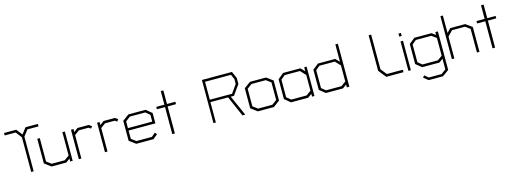

<svg xmlns="http://www.w3.org/2000/svg" viewBox="-8 -1744 8011 3009"><g transform="rotate(-15 3998.0 -239.0)"><path d="M408 -660 333 -562V0H293V-562L218 -660H40V-700H237L313 -602L388 -700H589V-660Z M926 0V-46L862 0H623L519 -77V-477H560V-98L636 -41H849L926 -98V-476H966V0Z M1375 -413 1342 -437H1184L1107 -380V0H1066V-478H1107V-429L1171 -478H1356L1400 -445Z M1799 -413 1766 -437H1608L1531 -380V0H1490V-478H1531V-429L1595 -478H1780L1824 -445Z M1935 -232V-98L2011 -41H2262L2324 -93L2351 -61L2276 0H1998L1894 -77V-401L1997 -477H2276L2370 -400V-232ZM2329 -381 2262 -438H2011L1935 -380V-271H2329Z M2624 -439V0H2582V-439H2450V-478H2582V-699H2624V-478H2760V-439Z M3671 -330H3619L3766 0H3720L3576 -330H3289V0H3250V-700H3737L3786 -588V-491ZM3746 -580 3711 -660H3290V-369H3651L3746 -504Z M4230 2H3970L3866 -75V-401L3970 -477H4230L4334 -401V-75ZM4293 -381 4216 -438H3984L3907 -381V-96L3984 -39H4216L4293 -96Z M4850 -1V-46L4786 0H4508L4414 -78V-400L4508 -477H4788L4850 -412V-477H4889V-1ZM4850 -352 4770 -438H4522L4455 -381V-96L4523 -41H4773L4850 -98Z M5414 0V-46L5352 0H5073L4979 -76V-403L5073 -478H5353L5414 -415V-697H5455V0ZM5414 -356 5336 -439H5087L5020 -384V-94L5088 -40H5338L5414 -96Z M6053 0 5955 -124V-700H5996V-138L6074 -40H6333V0Z M6413 -556V-605H6453V-556ZM6413 0V-478H6453V0Z M6915 222H6682L6607 162L6633 132L6696 183H6902L6978 127V-45L6915 0H6637L6543 -76V-402L6637 -477H6915L6978 -432V-478H7019V147ZM6978 -382 6902 -438H6651L6584 -383V-95L6651 -40H6902L6978 -95Z M7525 0V-383L7449 -439H7238L7159 -356V-1H7119V-698H7159V-415L7220 -478H7462L7566 -403V0Z M7820 -439V0H7778V-439H7646V-478H7778V-699H7820V-478H7956V-439Z"/></g></svg>

Font: Turret Road Light
Style: Regular
Weight: 300
Designer: Noponies
Foundry: Noponies
Version: Version 1.001; ttfautohint (v1.8)